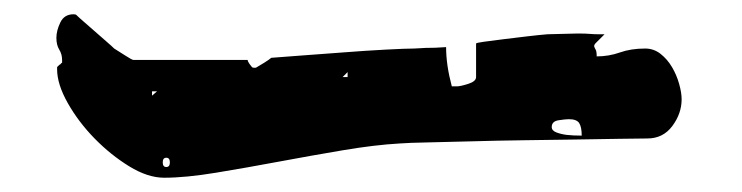

<svg xmlns="http://www.w3.org/2000/svg" viewBox="-20 -501 1040 269"><path d="M647 -440Q647 -441 658 -442.5Q669 -444 685 -446Q701 -448 718 -450Q735 -452 747 -453L787 -454Q789 -454 794.5 -454Q800 -454 806.5 -453.5Q813 -453 818.5 -453Q824 -453 827 -453Q818 -444 815 -441Q812 -438 812.5 -436Q813 -434 814.5 -431.5Q816 -429 816 -422Q833 -422 848.5 -427.5Q864 -433 884 -433Q896 -433 905.5 -425.5Q915 -418 921.5 -407Q928 -396 931.5 -383.5Q935 -371 935 -362Q935 -342 922 -324.5Q909 -307 887 -307Q874 -307 846.5 -306.5Q819 -306 785 -305.5Q751 -305 713 -304.5Q675 -304 641 -303Q607 -302 580 -301.5Q553 -301 540 -300Q505 -298 460.5 -290.5Q416 -283 370.5 -274.5Q325 -266 282.5 -259Q240 -252 210 -252Q187 -252 161 -268Q135 -284 112.5 -307Q90 -330 75 -356.5Q60 -383 60 -404V-407L63 -410Q65 -411 65.5 -412Q66 -413 67 -413V-417Q67 -425 63 -431.5Q59 -438 59 -448Q59 -458 64.5 -469.5Q70 -481 83 -481Q86 -481 87 -480Q90 -477 97.5 -470.5Q105 -464 113.5 -456.5Q122 -449 129.5 -442.5Q137 -436 140 -433Q145 -430 155 -423.5Q165 -417 167 -417H327Q327 -415 329.5 -411.5Q332 -408 333 -407Q334 -406 337 -406Q339 -406 340 -407Q342 -408 350 -413Q358 -418 360 -420Q371 -421 399.5 -423Q428 -425 460 -427.5Q492 -430 520.5 -431.5Q549 -433 560 -433Q563 -433 569.5 -433.5Q576 -434 583 -434Q590 -434 596.5 -434.5Q603 -435 605 -435Q605 -410 613 -380H620Q625 -380 636 -383.5Q647 -387 647 -393ZM467 -400 460 -393H467ZM193 -373V-367L200 -373ZM795 -311Q795 -323 791.5 -328.5Q788 -334 777 -334Q772 -334 762.5 -332.5Q753 -331 753 -323Q753 -318 759.5 -315.5Q766 -313 774 -312Q783 -311 795 -311ZM213 -267Q218 -267 218 -273.5Q218 -280 213 -280Q208 -280 208 -273.5Q208 -267 213 -267Z"/></svg>

Font: Genkaimincho
Style: Regular
Weight: 800
Designer: Dr. Ken Lunde (project architect, glyph set definition & overall production); Masataka HATTORI \u670D \u90E8 \u6B63 \u8C
Foundry: Adobe Systems Incorporated
Version: Version 1.00